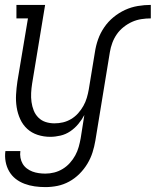

<svg xmlns="http://www.w3.org/2000/svg" viewBox="-20 -550 635 783"><path d="M165 213Q143 213 121.5 210Q100 207 80 199.5Q60 192 44 179.5Q28 167 17.5 149Q7 131 3 109.5Q-1 88 2 66H63Q61 80 63.5 93.5Q66 107 72.5 118Q79 129 89.5 137Q100 145 112 149.5Q124 154 137.5 156Q151 158 165 158Q183 158 201 153.5Q219 149 235.5 139Q252 129 265 114.5Q278 100 287 83.5Q296 67 301 49Q306 31 309 14L324 -81Q314 -62 299.5 -44.5Q285 -27 266.5 -14.5Q248 -2 226.5 3Q205 8 185 8Q158 8 133.5 0Q109 -8 91 -24.5Q73 -41 62.5 -64Q52 -87 48 -112.5Q44 -138 45.5 -164.5Q47 -191 51 -218L94 -475H47V-530H164L111 -209Q108 -190 107 -171Q106 -152 108.5 -134Q111 -116 117.5 -99.5Q124 -83 136.5 -70.5Q149 -58 166 -52.5Q183 -47 202 -47Q220 -47 237 -51Q254 -55 270 -64.5Q286 -74 298.5 -88Q311 -102 320 -118Q329 -134 334 -151Q339 -168 342 -185L367 -337Q371 -364 380 -389.5Q389 -415 405 -438.5Q421 -462 443 -480Q465 -498 490 -509.5Q515 -521 542 -525.5Q569 -530 595 -530V-475Q576 -475 556.5 -472Q537 -469 519 -461Q501 -453 484.5 -440Q468 -427 456.5 -410.5Q445 -394 438 -375Q431 -356 428 -337L369 23Q365 47 357.5 71Q350 95 336.5 117.5Q323 140 304 159Q285 178 262 190.5Q239 203 214.5 208Q190 213 165 213Z"/></svg>

Font: Iosevka Slab Light
Style: Italic
Weight: 300
Italic angle: -9°
Monospace: yes
Designer: Belleve Invis
Foundry: Belleve Invis
Version: Version 11.1.1; ttfautohint (v1.8.3)